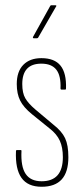

<svg xmlns="http://www.w3.org/2000/svg" viewBox="-20 -707 315 733"><path d="M139 6Q86 6 62 -28Q38 -62 41 -130Q41 -134 44 -134H60Q62 -134 62 -131Q59 -71 78 -43Q97 -15 139 -15Q220 -15 220 -107Q220 -144 208.5 -169.5Q197 -195 170 -216L102 -271Q70 -297 57 -323Q44 -349 44 -386Q44 -434 69 -459.5Q94 -485 138 -485Q188 -485 211 -456.5Q234 -428 232 -369Q232 -365 229 -365H214Q213 -365 212 -366Q211 -367 211 -369Q213 -418 195 -441Q177 -464 138 -464Q65 -464 65 -386Q65 -352 76.5 -332Q88 -312 115 -289L184 -231Q216 -206 228.5 -179.5Q241 -153 241 -107Q241 -50 215.5 -22Q190 6 139 6ZM108 -561Q107 -561 106 -562.5Q105 -564 106 -566L171 -683Q173 -687 175 -687H191Q194 -687 195 -685.5Q196 -684 194 -682L126 -564Q125 -561 121 -561Z"/></svg>

Font: Sofia Sans Extra Condensed Thin
Style: Regular
Weight: 250
Version: Version 4.100